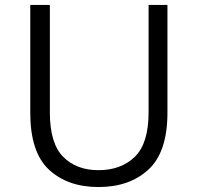

<svg xmlns="http://www.w3.org/2000/svg" viewBox="-20 -741 797 774"><path d="M102 -287V-721H181V-288Q181 -163 234.5 -109Q288 -55 377 -55Q468 -55 523.5 -109Q579 -163 579 -288V-721H655V-287Q655 -128 578.5 -57.5Q502 13 377 13Q253 13 177.5 -57Q102 -127 102 -287Z"/></svg>

Font: Nebula Sans Book
Style: Regular
Weight: 400
Designer: Paul D. Hunt for Adobe (as Source Sans)
Foundry: Nebula Entertainment & Broadcasting LLC
Version: Version 1.010